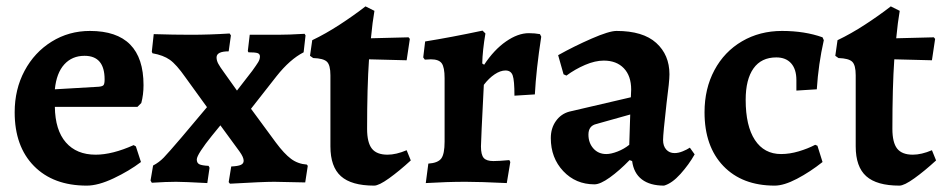

<svg xmlns="http://www.w3.org/2000/svg" viewBox="-20 -570 2966 602"><path d="M26 -218Q26 -290 57 -348Q88 -406 142 -439.5Q196 -473 262 -473Q430 -473 430 -303Q430 -273 423 -247L411 -235H152Q153 -162 186.5 -123.5Q220 -85 280 -85Q332 -85 399 -115L406 -111L422 -62Q385 -34 336.5 -11Q288 12 252 12Q147 12 86.5 -49.5Q26 -111 26 -218ZM289 -298Q301 -299 304.5 -303Q308 -307 308 -321Q308 -395 245 -395Q206 -395 181.5 -368Q157 -341 152 -290Z M697 1 705 -48Q726 -49 735 -53Q744 -57 744 -66Q744 -77 731 -95L671 -177Q666 -171 644.5 -144.5Q623 -118 610 -98Q597 -78 597 -70Q597 -59 605 -55Q613 -51 634 -50L637 -44L630 4Q555 0 532 0Q502 0 456 3L452 -4L460 -51Q479 -61 493.5 -76Q508 -91 549 -139L629 -234L561 -328Q533 -368 512.5 -382.5Q492 -397 458 -403L456 -408L462 -463Q524 -461 578 -461Q637 -461 700 -465L704 -459L697 -409Q659 -409 659 -390Q659 -380 664.5 -370Q670 -360 681 -345L723 -286L771 -348Q784 -366 789.5 -375Q795 -384 795 -393Q795 -401 787.5 -403.5Q780 -406 759 -406L757 -410L763 -461H851Q885 -461 935 -464L938 -459L932 -406Q889 -384 847 -331L767 -229L845 -123Q871 -88 892.5 -72Q914 -56 942 -54L945 -50L937 2L840 0Q804 0 701 6Z M1016 -111V-334Q1016 -366 1005 -376.5Q994 -387 962 -388L952 -395L959 -444Q1001 -464 1045.5 -493Q1090 -522 1126 -550L1154 -536Q1148 -502 1143 -450L1261 -453L1265 -448L1255 -381L1137 -384Q1131 -297 1131 -166Q1131 -123 1146 -104Q1161 -85 1195 -85Q1222 -85 1255 -99L1268 -67Q1232 -34 1200 -11Q1168 12 1153 12Q1082 12 1049 -17.5Q1016 -47 1016 -111Z M1374 -126V-325Q1374 -359 1365 -371.5Q1356 -384 1331 -384L1312 -383L1307 -390L1313 -440Q1394 -453 1493 -474L1502 -465Q1493 -412 1492 -371L1498 -367Q1529 -414 1566.5 -440Q1604 -466 1638 -466Q1657 -466 1673 -463L1677 -455Q1661 -351 1657 -274L1593 -270Q1593 -318 1587.5 -333.5Q1582 -349 1565 -349Q1549 -349 1531 -337Q1513 -325 1497 -304Q1488 -128 1488 -111Q1488 -85 1496.5 -75Q1505 -65 1527 -65Q1544 -65 1577 -68L1580 -62L1569 4Q1485 0 1440 0Q1382 0 1315 4L1323 -57Q1353 -59 1363.5 -73Q1374 -87 1374 -126Z M1962 -65 1954 -68Q1922 -35 1892 -13.5Q1862 8 1844 8Q1785 8 1746 -33.5Q1707 -75 1707 -137Q1707 -168 1723 -190.5Q1739 -213 1765 -220L1958 -265L1959 -289Q1959 -332 1936 -356Q1913 -380 1873 -380Q1846 -380 1814.5 -366.5Q1783 -353 1756 -333L1747 -337L1730 -397Q1780 -425 1835 -449Q1890 -473 1913 -473Q1996 -473 2037.5 -435.5Q2079 -398 2079 -337Q2079 -315 2070 -247Q2059 -150 2059 -131Q2059 -112 2069 -101Q2079 -90 2095 -90Q2107 -90 2120.5 -95.5Q2134 -101 2143 -107L2158 -86Q2140 -54 2113.5 -24.5Q2087 5 2062 12Q2018 12 1992.5 -7.5Q1967 -27 1962 -65ZM1953 -116 1956 -211 1849 -181Q1825 -175 1825 -148Q1825 -122 1840.5 -104.5Q1856 -87 1881 -87Q1896 -87 1916.5 -95Q1937 -103 1953 -116Z M2189 -218Q2189 -292 2220 -350Q2251 -408 2306.5 -440.5Q2362 -473 2432 -473Q2503 -473 2559 -453L2563 -444Q2546 -369 2541 -290L2477 -286V-319Q2477 -353 2460.5 -371.5Q2444 -390 2414 -390Q2367 -390 2342.5 -355.5Q2318 -321 2318 -257Q2318 -175 2347 -131Q2376 -87 2429 -87Q2456 -87 2484.5 -95.5Q2513 -104 2536 -116L2543 -113L2559 -62Q2520 -31 2479 -9.5Q2438 12 2409 12Q2307 12 2248 -49.5Q2189 -111 2189 -218Z M2663 -111V-334Q2663 -366 2652 -376.5Q2641 -387 2609 -388L2599 -395L2606 -444Q2648 -464 2692.5 -493Q2737 -522 2773 -550L2801 -536Q2795 -502 2790 -450L2908 -453L2912 -448L2902 -381L2784 -384Q2778 -297 2778 -166Q2778 -123 2793 -104Q2808 -85 2842 -85Q2869 -85 2902 -99L2915 -67Q2879 -34 2847 -11Q2815 12 2800 12Q2729 12 2696 -17.5Q2663 -47 2663 -111Z"/></svg>

Font: Alegreya
Style: Bold
Weight: 700
Designer: Juan Pablo del Peral
Foundry: Huerta Tipografica
Version: Version 2.008; ttfautohint (v1.8)